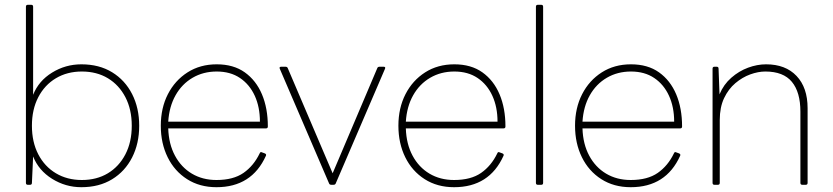

<svg xmlns="http://www.w3.org/2000/svg" viewBox="-20 -770 3470 800"><path d="M319 10Q253 10 197 -25Q141 -60 118 -118L113 -8Q113 0 105 0H96Q88 0 88 -8V-742Q88 -750 96 -750H110Q118 -750 118 -742V-375Q141 -433 197 -467.5Q253 -502 319 -502Q393 -502 447 -469Q501 -436 530.5 -378Q560 -320 560 -246Q560 -172 530.5 -114Q501 -56 447 -23Q393 10 319 10ZM321 -20Q383 -20 429.5 -48Q476 -76 502.5 -127Q529 -178 529 -246Q529 -314 502.5 -365Q476 -416 429.5 -444Q383 -472 321 -472Q260 -472 213 -444Q166 -416 139.5 -365Q113 -314 113 -246Q113 -178 139.5 -127Q166 -76 213 -48Q260 -20 321 -20Z M882 10Q812 10 759.5 -23.5Q707 -57 678.5 -115Q650 -173 650 -246Q650 -320 679.5 -377.5Q709 -435 761.5 -468.5Q814 -502 883 -502Q953 -502 1000 -468.5Q1047 -435 1071.5 -377Q1096 -319 1096 -243Q1096 -235 1088 -235H681Q683 -170 709 -121.5Q735 -73 779.5 -46.5Q824 -20 882 -20Q952 -20 994.5 -49.5Q1037 -79 1062 -131Q1065 -139 1072 -135L1083 -131Q1091 -128 1088 -121Q1029 10 882 10ZM883 -472Q827 -472 782.5 -446Q738 -420 711.5 -373Q685 -326 681 -263H1063Q1063 -324 1041.5 -371Q1020 -418 980 -445Q940 -472 883 -472Z M1361 0Q1353 0 1351 -6L1146 -483Q1142 -492 1152 -492H1169Q1177 -492 1179 -486L1366 -48L1552 -486Q1554 -492 1562 -492H1578Q1588 -492 1584 -483L1379 -6Q1377 0 1369 0Z M1872 10Q1802 10 1749.5 -23.5Q1697 -57 1668.5 -115Q1640 -173 1640 -246Q1640 -320 1669.5 -377.5Q1699 -435 1751.5 -468.5Q1804 -502 1873 -502Q1943 -502 1990 -468.5Q2037 -435 2061.5 -377Q2086 -319 2086 -243Q2086 -235 2078 -235H1671Q1673 -170 1699 -121.5Q1725 -73 1769.5 -46.5Q1814 -20 1872 -20Q1942 -20 1984.5 -49.5Q2027 -79 2052 -131Q2055 -139 2062 -135L2073 -131Q2081 -128 2078 -121Q2019 10 1872 10ZM1873 -472Q1817 -472 1772.5 -446Q1728 -420 1701.5 -373Q1675 -326 1671 -263H2053Q2053 -324 2031.5 -371Q2010 -418 1970 -445Q1930 -472 1873 -472Z M2221 0Q2213 0 2213 -8V-742Q2213 -750 2221 -750H2235Q2243 -750 2243 -742V-8Q2243 0 2235 0Z M2608 10Q2538 10 2485.5 -23.5Q2433 -57 2404.5 -115Q2376 -173 2376 -246Q2376 -320 2405.5 -377.5Q2435 -435 2487.5 -468.5Q2540 -502 2609 -502Q2679 -502 2726 -468.5Q2773 -435 2797.5 -377Q2822 -319 2822 -243Q2822 -235 2814 -235H2407Q2409 -170 2435 -121.5Q2461 -73 2505.5 -46.5Q2550 -20 2608 -20Q2678 -20 2720.5 -49.5Q2763 -79 2788 -131Q2791 -139 2798 -135L2809 -131Q2817 -128 2814 -121Q2755 10 2608 10ZM2609 -472Q2553 -472 2508.5 -446Q2464 -420 2437.5 -373Q2411 -326 2407 -263H2789Q2789 -324 2767.5 -371Q2746 -418 2706 -445Q2666 -472 2609 -472Z M2957 0Q2949 0 2949 -8V-484Q2949 -492 2957 -492H2966Q2974 -492 2974 -484L2978 -377Q2995 -418 3027 -446Q3059 -474 3097 -488Q3135 -502 3172 -502Q3253 -502 3299 -453.5Q3345 -405 3345 -319V-8Q3345 0 3337 0H3323Q3315 0 3315 -8V-305Q3315 -386 3279.5 -429Q3244 -472 3169 -472Q3139 -472 3106 -460Q3073 -448 3044 -423.5Q3015 -399 2997 -361Q2979 -323 2979 -270V-8Q2979 0 2971 0Z"/></svg>

Font: LINE Seed Sans Thin
Style: Regular
Weight: 250
Designer: LINE VX Design & Dalton Maag Ltd & Sandoll Inc
Foundry: Dalton Maag Ltd
Version: Version 1.003